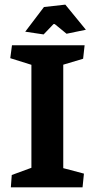

<svg xmlns="http://www.w3.org/2000/svg" viewBox="-20 -801 414 821"><path d="M259.3 -781.2 168 -771 87.9 -665.5 166.5 -653.8 209 -698.2H213.9L264.6 -656.7L347.2 -673.8ZM114.3 -523.9V-83.5L30.3 -52.7L26.4 0H333L338.9 -58.6L250.5 -82V-524.4L335.4 -549.8L341.8 -607.4H31.2L23.9 -552.2Z"/></svg>

Font: Neuton
Style: Bold
Weight: 700
Designer: Brian M Zick
Foundry: Brian M Zick
Version: Version 1.560